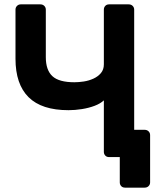

<svg xmlns="http://www.w3.org/2000/svg" viewBox="-20 -720 741 880"><path d="M553 140Q542 140 535.5 133Q529 126 529 116V0H494L456 -125H643Q654 -125 661 -118Q668 -111 668 -101V116Q668 126 661 133Q654 140 643 140ZM480 0Q469 0 462.5 -7Q456 -14 456 -24V-260Q440 -245 413.5 -235Q387 -225 355.5 -220Q324 -215 294 -215Q171 -215 111 -274.5Q51 -334 51 -451V-676Q51 -686 58 -693Q65 -700 75 -700H165Q176 -700 183 -693Q190 -686 190 -676V-458Q190 -399 220 -371Q250 -343 321 -343Q341 -343 364 -346.5Q387 -350 408 -359.5Q429 -369 442.5 -385Q456 -401 456 -425V-676Q456 -686 462.5 -693Q469 -700 480 -700H570Q581 -700 588 -693Q595 -686 595 -676V-24Q595 -14 588 -7Q581 0 570 0Z"/></svg>

Font: Rubik Light Medium
Style: Regular
Weight: 500
Version: Version 2.104